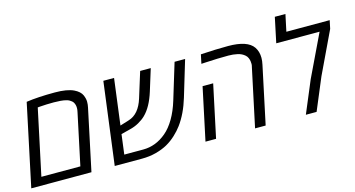

<svg xmlns="http://www.w3.org/2000/svg" viewBox="-81 -1089 2624 1419"><g transform="rotate(-15 1231.0 -379.5)"><path d="M361.8 -639.6Q454.6 -639.6 504.9 -615.7Q549.3 -594.2 563 -562.5Q574.7 -534.7 574.7 -511.7Q574.7 -488.8 569.8 -467.8L470.7 0H10.3L143.1 -626.5Q231.4 -639.6 361.8 -639.6ZM486.3 -456.1Q490.2 -472.7 490.2 -486.1Q490.2 -499.5 487.5 -509.3Q484.9 -519 480.2 -527.6Q475.6 -536.1 468 -542.2Q460.4 -548.3 452.1 -553.2Q443.8 -558.1 432.6 -561Q421.4 -564 410.9 -565.9Q400.4 -567.9 386.7 -568.8Q360.4 -570.8 335 -570.8Q278.8 -570.8 229.5 -566.9L211.4 -565.4L104.5 -63H402.8Z M884.3 -63Q980.5 -63 1061 -130.9Q1101.6 -165 1135.3 -222.2Q1168.9 -279.3 1191.9 -355L1275.4 -629.4H1356L1273.4 -355Q1239.3 -241.2 1181.2 -162.1Q1158.7 -131.3 1125.7 -100.6Q1092.8 -69.8 1054.7 -48.3Q1016.6 -26.9 965.8 -13.4Q915 0 857.9 0H648.9L730.5 -629.9H812.5L767.1 -277.8L836.4 -299.3Q917 -323.7 951.7 -435.1L1012.2 -629.9H1093.3L1042 -464.4Q1007.8 -354 950.7 -298.8Q928.7 -277.3 896.7 -259.3Q864.7 -241.2 825.7 -231.9L758.3 -214.8L738.8 -63Z M1879.9 -574.2Q1903.3 -539.1 1903.3 -491.7Q1903.3 -467.8 1897 -439.5L1803.7 0H1722.7L1816.4 -440.4Q1820.8 -456.5 1820.8 -466.3Q1820.8 -476.1 1819.3 -487.5Q1817.9 -499 1812.3 -512.7Q1806.6 -526.4 1795.2 -536.4Q1783.7 -546.4 1770.5 -553Q1757.3 -559.6 1740.2 -563.5Q1707.5 -570.8 1670.9 -570.8Q1591.3 -570.8 1497.1 -565.4L1462.9 -563.5L1477.5 -632.3Q1592.8 -639.6 1687 -639.6Q1835.4 -639.6 1879.9 -574.2ZM1424.3 0H1343.3L1428.7 -401.9H1509.8Z M2130.9 -629.9H2462.4L2449.2 -566.9L2295.9 -244.6L2193.4 0H2111.3L2213.9 -244.6L2368.2 -566.9H2036.6L2077.1 -758.8H2158.2Z"/></g></svg>

Font: Open Sans Hebrew
Style: Italic
Weight: 400
Italic angle: -12°
Foundry: Ascender Corporation, Yanek Iontef
Version: Version 2.001;PS 002.001;hotconv 1.0.70;makeotf.lib2.5.58329